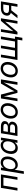

<svg xmlns="http://www.w3.org/2000/svg" viewBox="2662 -3241 783 6147"><g transform="rotate(-90 3053.5 -167.5)"><path d="M543.5 -529.3 455.6 0H370.6L445.3 -449.7H185.1L110.4 0H24.9L112.3 -529.3Z M559.1 204.1 680.7 -529.3H763.2L750.5 -448.7H752.4Q769 -472.7 793.7 -492.9Q818.4 -513.2 851.3 -525.4Q884.3 -537.6 925.3 -537.6Q984.9 -537.6 1027.8 -511.2Q1070.8 -484.9 1094 -437.3Q1117.2 -389.6 1117.2 -324.2Q1117.2 -262.7 1098.6 -202.9Q1080.1 -143.1 1044.9 -95Q1009.8 -46.9 959.5 -18.1Q909.2 10.7 845.7 10.7Q802.7 10.7 773.2 -3.2Q743.7 -17.1 725.1 -38.8Q706.5 -60.5 695.8 -84H691.9L644 204.1ZM834.5 -65.9Q881.8 -65.9 918.7 -88.4Q955.6 -110.8 981 -148.2Q1006.3 -185.5 1019 -231.2Q1031.7 -276.9 1031.7 -322.8Q1031.7 -388.2 1000.5 -424.8Q969.2 -461.4 910.6 -461.4Q862.3 -461.4 825.2 -439Q788.1 -416.5 762.9 -379.4Q737.8 -342.3 725.1 -297.1Q712.4 -252 712.4 -206.5Q712.4 -141.6 743.7 -103.8Q774.9 -65.9 834.5 -65.9Z M1385.3 10.7Q1317.9 10.7 1272.2 -23.7Q1226.6 -58.1 1208.3 -119.9Q1189.9 -181.6 1203.6 -264.2Q1217.3 -347.2 1256.1 -408.4Q1294.9 -469.7 1352.1 -503.7Q1409.2 -537.6 1476.1 -537.6Q1518.6 -537.6 1547.6 -524.7Q1576.7 -511.7 1594.7 -491.2Q1612.8 -470.7 1622.1 -447.8H1626L1639.2 -529.3H1723.6L1636.2 0H1553.2L1565.9 -81.1H1561Q1542.5 -57.1 1517.6 -36.1Q1492.7 -15.1 1459.7 -2.2Q1426.8 10.7 1385.3 10.7ZM1411.1 -65.9Q1460 -65.9 1498.5 -90.8Q1537.1 -115.7 1563.2 -160.6Q1589.4 -205.6 1598.6 -264.6Q1608.4 -324.2 1597.4 -368.4Q1586.4 -412.6 1555.9 -437Q1525.4 -461.4 1476.6 -461.4Q1428.7 -461.4 1390.1 -437.3Q1351.6 -413.1 1325.7 -368.9Q1299.8 -324.7 1290 -264.6Q1279.8 -204.1 1291.3 -159.4Q1302.7 -114.7 1333.3 -90.3Q1363.8 -65.9 1411.1 -65.9Z M1773.4 0 1860.8 -529.3H2079.6Q2168.5 -529.3 2214.1 -491.5Q2259.8 -453.6 2248.5 -388.2Q2240.7 -341.3 2209.5 -314.5Q2178.2 -287.6 2131.8 -278.3Q2161.1 -273.9 2186 -258.1Q2210.9 -242.2 2223.6 -214.6Q2236.3 -187 2229.5 -146.5Q2222.7 -103 2195.3 -70.1Q2168 -37.1 2125 -18.6Q2082 0 2026.4 0ZM1867.2 -78.6H2039.1Q2081.5 -78.6 2108.9 -97.4Q2136.2 -116.2 2142.1 -150.9Q2148.9 -190.4 2128.9 -212.9Q2108.9 -235.4 2065.4 -235.4H1893.6ZM1905.3 -307.6H2045.4Q2094.2 -307.6 2125 -326.9Q2155.8 -346.2 2161.6 -381.8Q2167 -415 2141.8 -432.9Q2116.7 -450.7 2066.9 -450.7H1929.2Z M2536.6 11.7Q2472.2 11.7 2425.8 -15.6Q2379.4 -43 2354.2 -92Q2329.1 -141.1 2329.1 -207Q2329.1 -270 2349.1 -329.3Q2369.1 -388.7 2407 -435.8Q2444.8 -482.9 2498 -510.7Q2551.3 -538.6 2617.2 -538.6Q2681.6 -538.6 2728.3 -511.2Q2774.9 -483.9 2799.8 -434.3Q2824.7 -384.8 2824.7 -318.8Q2824.7 -254.9 2804.7 -195.8Q2784.7 -136.7 2746.6 -89.8Q2708.5 -43 2655.3 -15.6Q2602.1 11.7 2536.6 11.7ZM2538.6 -64.9Q2587.9 -64.9 2625.5 -87.4Q2663.1 -109.9 2688.5 -147.2Q2713.9 -184.6 2726.8 -229.5Q2739.7 -274.4 2739.7 -318.8Q2739.7 -361.8 2726.1 -393.8Q2712.4 -425.8 2684.6 -443.8Q2656.7 -461.9 2614.7 -461.9Q2566.4 -461.9 2529.3 -439.5Q2492.2 -417 2466.6 -379.9Q2440.9 -342.8 2427.5 -297.4Q2414.1 -252 2414.1 -206.1Q2414.1 -143.1 2444.8 -104Q2475.6 -64.9 2538.6 -64.9Z M2887.7 0 2975.1 -529.3H3099.6L3178.7 -225.6Q3185.1 -202.6 3189.5 -181.9Q3193.8 -161.1 3197.3 -142.1Q3200.7 -123 3203.6 -105Q3206.5 -86.9 3209.5 -68.8H3192.9Q3202.1 -87.4 3210.9 -105.7Q3219.7 -124 3229.5 -143.1Q3239.3 -162.1 3250.2 -182.4Q3261.2 -202.6 3274.4 -225.6L3453.1 -529.3H3585.4L3497.6 0H3412.1L3457 -271.5Q3462.4 -302.7 3467 -330.1Q3471.7 -357.4 3476.3 -383.1Q3481 -408.7 3485.6 -433.8Q3490.2 -459 3495.1 -484.9H3508.3Q3489.3 -447.8 3472.2 -414.8Q3455.1 -381.8 3436 -347.7Q3417 -313.5 3392.1 -272L3230 0H3154.8L3081.1 -272Q3070.3 -313 3062.3 -347.2Q3054.2 -381.3 3048.1 -414.3Q3042 -447.3 3035.2 -484.9H3050.3Q3046.4 -458 3042.7 -433.1Q3039.1 -408.2 3035.4 -383.1Q3031.7 -357.9 3027.3 -330.8Q3022.9 -303.7 3017.6 -271.5L2972.7 0Z M3855.5 11.7Q3791 11.7 3744.6 -15.6Q3698.2 -43 3673.1 -92Q3647.9 -141.1 3647.9 -207Q3647.9 -270 3668 -329.3Q3688 -388.7 3725.8 -435.8Q3763.7 -482.9 3816.9 -510.7Q3870.1 -538.6 3936 -538.6Q4000.5 -538.6 4047.1 -511.2Q4093.8 -483.9 4118.7 -434.3Q4143.6 -384.8 4143.6 -318.8Q4143.6 -254.9 4123.5 -195.8Q4103.5 -136.7 4065.4 -89.8Q4027.3 -43 3974.1 -15.6Q3920.9 11.7 3855.5 11.7ZM3857.4 -64.9Q3906.7 -64.9 3944.3 -87.4Q3981.9 -109.9 4007.3 -147.2Q4032.7 -184.6 4045.7 -229.5Q4058.6 -274.4 4058.6 -318.8Q4058.6 -361.8 4044.9 -393.8Q4031.2 -425.8 4003.4 -443.8Q3975.6 -461.9 3933.6 -461.9Q3885.3 -461.9 3848.1 -439.5Q3811 -417 3785.4 -379.9Q3759.8 -342.8 3746.3 -297.4Q3732.9 -252 3732.9 -206.1Q3732.9 -143.1 3763.7 -104Q3794.4 -64.9 3857.4 -64.9Z M4293.9 -529.3H4379.4L4304.7 -79.6H4509.3L4584 -529.3H4668.9L4594.2 -79.6H4798.8L4873.5 -529.3H4959L4871.1 0H4206.5ZM4831.5 156.2 4857.4 0H4821.3L4834 -79.6H4956.1L4917 156.2Z M5454.6 0H5369.1L5433.6 -388.2H5429.7L5103.5 0H5020.5L5107.9 -529.3H5193.4L5128.9 -139.6H5132.3L5459 -529.3H5542Z M5995.1 0H5910.2L5985.4 -454.1H5854Q5787.6 -454.1 5753.7 -430.9Q5719.7 -407.7 5711.9 -361.8Q5704.1 -316.4 5731 -293.5Q5757.8 -270.5 5825.2 -270.5H5991.7L5980 -198.7H5806.6Q5705.1 -198.7 5660.2 -242.2Q5615.2 -285.6 5627.4 -361.8Q5636.2 -413.6 5665.5 -451.2Q5694.8 -488.8 5743.7 -509Q5792.5 -529.3 5859.4 -529.3H6082.5ZM5641.6 0H5543.5L5735.4 -238.8H5830.6Z"/></g></svg>

Font: Inter 24pt
Style: Italic
Weight: 400
Italic angle: -9.3988°
Designer: Rasmus Andersson
Foundry: rsms
Version: Version 4.001;git-66647c0bb